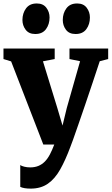

<svg xmlns="http://www.w3.org/2000/svg" viewBox="-22 -831 642 1104"><path d="M154.5 253.5Q135 253.5 119.8 251Q104.5 248.5 94.5 243.5V118Q101.5 123.5 117.5 127.5Q133.5 131.5 151.5 131.5Q178 131.5 198.8 123Q219.5 114.5 235.8 98Q252 81.5 265 56.8Q278 32 290 0H227L42 -478L-2 -491.5V-552H292.5V-491.5L225 -478.5L307.5 -210.5L337.5 -109L362 -210L438.5 -479L377.5 -491.5V-552H600V-491.5L551.5 -479Q533 -422.5 511.2 -357.5Q489.5 -292.5 468 -229.5Q446.5 -166.5 428.2 -113.8Q410 -61 397.8 -27Q385.5 7 383 12.5Q354.5 89.5 324 143.5Q293.5 197.5 253 225.5Q212.5 253.5 154.5 253.5ZM180 -635.5Q144 -635.5 125.5 -660Q107 -684.5 107 -716Q107 -755 127.8 -783Q148.5 -811 189 -811H190Q226 -811 244.5 -786.5Q263 -762 263 -730.5Q263 -691.5 242.5 -663.5Q222 -635.5 181 -635.5ZM412 -635.5Q375.5 -635.5 357.2 -660Q339 -684.5 339 -716Q339 -755 359.8 -783Q380.5 -811 421 -811H422Q458 -811 476.5 -786.5Q495 -762 495 -730.5Q495 -691.5 474.5 -663.5Q454 -635.5 413 -635.5Z"/></svg>

Font: Merriweather 28pt Black
Style: Regular
Weight: 900
Version: Version 2.100